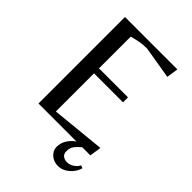

<svg xmlns="http://www.w3.org/2000/svg" viewBox="-238 -768 1039 1039"><g transform="rotate(45 281.0 -248.5)"><path d="M90 0V-662H491L481 -595L295 -626Q266 -626 241 -621.5Q216 -617 187 -609V-366H409V-328H187V-36L497 -67L487 0ZM404 165Q371 165 348 145Q325 125 325 97Q325 65 341.5 40Q358 15 381 0H425Q407 14 393 31.5Q379 49 379 75Q379 96 392 106Q405 116 424 116Q443 116 462.5 103.5Q482 91 490 73L506 80Q496 115 466.5 140Q437 165 404 165Z"/></g></svg>

Font: Belleza
Style: Regular
Weight: 400
Designer: Eduardo Rodriguez Tunni
Foundry: Eduardo Rodriguez Tunni
Version: Version 1.003; ttfautohint (v1.8.4.7-5d5b)